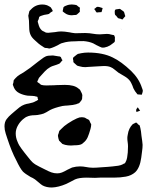

<svg xmlns="http://www.w3.org/2000/svg" viewBox="-31 -775 673 855"><path d="M316 -535Q319 -536 323.5 -536.5Q328 -537 330 -538Q345 -541 361 -541Q427 -541 471 -519Q509 -501 553 -459Q588 -425 601 -384Q602 -382 603.5 -377.5Q605 -373 605 -371V-370Q605 -368 604 -365.5Q603 -363 603 -361Q602 -360 601.5 -357Q601 -354 600 -353L592 -354Q584 -354 581 -355L578 -359Q569 -370 568 -373Q562 -382 559 -393Q553 -407 549 -413Q540 -426 522.5 -436Q505 -446 497 -451Q490 -456 480 -464.5Q470 -473 462 -476Q451 -481 432 -481Q419 -481 412 -480L362 -477L349 -476Q336 -476 326 -479Q323 -480 318 -481Q313 -482 311 -484Q309 -485 306 -488.5Q303 -492 300 -494Q296 -498 296 -498Q295 -499 295.5 -501Q296 -503 296 -503Q294 -509 294 -515Q294 -518 296.5 -520Q299 -522 300 -523Q312 -533 316 -535ZM570 -227Q571 -227 573 -228.5Q575 -230 576 -229Q578 -228 580.5 -225.5Q583 -223 584 -221Q590 -218 591 -216Q592 -214 592.5 -210.5Q593 -207 594 -205Q597 -193 599 -170Q603 -145 604 -130Q604 -117 601.5 -100Q599 -83 598 -73Q592 -28 571 -8Q554 7 529.5 11.5Q505 16 476 16H439Q424 15 392 17L355 16Q321 16 303 24Q298 26 282 35L264 44Q229 59 200 60Q176 60 159 51Q152 47 142 38Q132 29 125 24Q115 17 105 13Q81 -1 71 -11Q59 -24 41 -62Q21 -99 1 -160Q0 -163 -5.5 -180Q-11 -197 -11 -212Q-11 -232 -1.5 -244.5Q8 -257 19.5 -266.5Q31 -276 34 -279Q44 -288 55 -296.5Q66 -305 77 -309Q88 -313 97 -314Q118 -318 127 -324Q130 -325 133.5 -327Q137 -329 139 -331Q139 -332 137 -336Q137 -342 135 -344Q134 -345 130 -345Q127 -346 123 -347Q119 -348 113 -348Q106 -349 92 -349Q71 -352 54.5 -360.5Q38 -369 31 -385Q30 -388 28.5 -391.5Q27 -395 26 -398Q26 -400 29 -409Q29 -417 31 -419Q32 -421 38 -427Q46 -436 57.5 -443Q69 -450 73 -452Q100 -469 138 -500Q143 -503 153.5 -511.5Q164 -520 173 -524Q182 -528 205 -528Q221 -526 230 -524Q236 -524 238 -522Q241 -521 244 -511Q245 -510 246 -509Q247 -508 247 -506Q246 -505 245 -504Q244 -503 243 -502Q241 -500 238 -496Q235 -492 232 -491Q230 -490 222 -487Q198 -480 191 -475Q180 -469 168.5 -457Q157 -445 153 -440Q145 -432 144 -430Q142 -428 140.5 -424Q139 -420 138 -418Q137 -417 136 -414.5Q135 -412 135 -411Q135 -409 144 -404Q150 -398 153 -397Q155 -396 158.5 -396Q162 -396 164 -395Q177 -394 192 -395Q211 -395 220 -396L258 -397Q300 -397 318 -381Q319 -380 321.5 -378.5Q324 -377 326 -374L331 -364Q332 -362 333.5 -359Q335 -356 335 -354Q336 -352 335.5 -348.5Q335 -345 335 -343Q335 -335 334 -333Q333 -330 331.5 -328Q330 -326 329 -325Q328 -324 326 -321Q324 -318 321 -316Q318 -314 315 -313.5Q312 -313 309 -311Q296 -307 269 -305Q261 -305 247 -303Q211 -295 192 -285Q187 -282 175 -275Q163 -268 152 -266Q145 -264 136.5 -263Q128 -262 125 -262Q102 -262 88 -255Q86 -255 78 -249Q61 -237 50 -218.5Q39 -200 39 -181Q39 -162 47 -144Q53 -128 65 -112.5Q77 -97 79 -94Q85 -87 95 -74Q105 -61 113 -53Q125 -42 143 -33.5Q161 -25 166 -22Q185 -12 197.5 -7.5Q210 -3 224 -3Q235 -3 245 -7Q255 -11 269 -19L290 -29Q308 -34 325 -34Q339 -34 354 -31Q359 -30 366.5 -29Q374 -28 383 -28Q396 -28 420 -30Q454 -32 471 -34Q483 -35 495.5 -37Q508 -39 517 -44Q519 -46 521.5 -46.5Q524 -47 526 -49L531 -59Q536 -71 538 -96Q539 -105 539 -123Q539 -133 537.5 -142Q536 -151 536 -161Q536 -166 538 -176Q542 -204 560 -222ZM582 -297Q582 -297 584 -295L590 -286Q593 -283 593 -282Q592 -281 591.5 -281.5Q591 -282 590 -281L579 -277L577 -276Q576 -278 575.5 -281.5Q575 -285 576 -288Q577 -289 578.5 -292Q580 -295 582 -297ZM340 -139Q335 -134 332 -133Q323 -128 300 -128L285 -127Q271 -127 259 -130Q247 -134 247 -134Q247 -134 240 -141Q238 -143 236 -145Q234 -147 232 -149L229 -159Q229 -162 228 -164.5Q227 -167 227 -170Q227 -173 228 -176Q229 -179 230 -181L233 -192Q235 -194 237.5 -196.5Q240 -199 242 -201Q254 -214 271 -225Q288 -236 292 -238Q314 -250 323 -252L333 -253Q339 -253 347 -251Q349 -250 357 -245Q358 -245 360 -244Q362 -243 365 -241Q367 -239 368.5 -235Q370 -231 371 -229L375 -222V-219Q375 -212 372 -201Q366 -179 359.5 -164Q353 -149 340 -139ZM481 -607Q480 -603 480.5 -597.5Q481 -592 480 -590Q479 -587 475 -584.5Q471 -582 469 -580Q460 -572 447 -567Q434 -562 423 -563L413 -567Q406 -570 397.5 -574.5Q389 -579 384 -582Q366 -590 341 -592Q316 -592 303 -591Q270 -591 249 -584Q243 -583 235.5 -579Q228 -575 225 -573Q209 -565 200 -562Q191 -559 190 -559Q185 -559 179 -561Q172 -561 169 -562Q167 -562 159 -568Q142 -578 125 -595Q110 -608 105 -620Q99 -633 99 -653Q99 -673 98 -683Q95 -704 95 -705Q95 -706 98 -718L100 -726L107 -733Q127 -755 158 -755Q168 -755 177 -752Q181 -751 191 -745Q196 -743 199 -736Q200 -735 202 -731Q204 -727 204 -726Q203 -724 195 -720Q188 -714 187 -713Q181 -711 173 -710Q165 -709 160 -707Q148 -704 144 -700Q143 -699 142.5 -695Q142 -691 141 -689Q140 -687 138.5 -684Q137 -681 137 -678Q137 -677 140 -668Q144 -650 155 -640Q158 -637 166 -634Q172 -630 174 -630Q177 -629 184 -629Q187 -629 214 -632Q229 -635 242 -635Q255 -635 279 -631Q286 -629 304 -627L348 -628Q359 -628 367 -627Q375 -626 381 -625Q398 -622 413 -622Q420 -622 428.5 -623Q437 -624 445 -624Q455 -624 464 -621Q466 -620 471 -619.5Q476 -619 477 -618Q479 -616 481 -607ZM248 -725 249 -730Q250 -732 250.5 -737Q251 -742 252 -743Q254 -746 260 -748.5Q266 -751 269 -752Q272 -753 276.5 -754Q281 -755 287 -755H290L301 -754Q303 -753 308 -753Q312 -751 315 -748Q318 -745 320 -744Q321 -743 322.5 -742.5Q324 -742 325 -740L324 -732Q324 -731 324.5 -727Q325 -723 324 -722Q324 -722 320 -718Q318 -717 315.5 -714Q313 -711 309 -709Q306 -708 298 -708L289 -707Q271 -707 259 -716Q258 -717 253.5 -720Q249 -723 248 -725ZM389 -735Q389 -736 390.5 -736.5Q392 -737 393 -738Q394 -739 398 -742.5Q402 -746 410 -744L420 -741Q421 -740 423 -740Q425 -740 426 -739L424 -731Q423 -729 422.5 -725.5Q422 -722 421 -721H420L405 -720Q404 -720 402.5 -719.5Q401 -719 399 -720Q397 -722 395 -725Q393 -728 392 -731Q392 -731 390 -732.5Q388 -734 389 -735ZM527 -703Q526 -701 520 -695Q519 -694 517.5 -692Q516 -690 514 -688L504 -692Q498 -692 494 -695Q492 -697 486 -705Q481 -708 481 -711Q480 -714 480 -722V-725Q480 -730 484 -733Q488 -733 498 -735Q499 -735 500.5 -735.5Q502 -736 503 -735Q505 -735 508 -732Q510 -730 514.5 -727.5Q519 -725 520 -723Q522 -721 523 -716.5Q524 -712 525 -709Q527 -705 527 -703ZM506 -649ZM509 -645Q509 -644 510 -643.5Q511 -643 510 -643Q509 -644 508 -646Q507 -648 506 -649Z"/></svg>

Font: Rubik-Burned
Style: Regular
Weight: 400
Designer: NaN (generative design), Hubert & Fischer (Rubik source font outlines)
Foundry: NaN, Hubert & Fischer
Version: Version 1.000